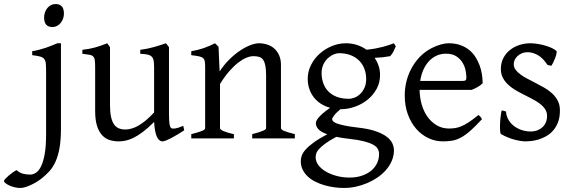

<svg xmlns="http://www.w3.org/2000/svg" viewBox="-127 -682 2824 946"><path d="M173.3 -48.3Q173.3 7.8 166.3 47.1Q159.2 86.4 146.7 114Q134.3 141.6 117.2 160.6Q100.1 179.7 80.6 195.3Q67.4 205.6 52.7 214.6Q38.1 223.6 23.4 230.2Q8.8 236.8 -4.2 240.5Q-17.1 244.1 -26.4 244.1Q-41.5 244.1 -55.9 240.5Q-70.3 236.8 -81.8 231.4Q-93.3 226.1 -100.3 220.2Q-107.4 214.4 -107.4 210.4Q-107.4 206.1 -100.3 198.5Q-93.3 190.9 -83.5 182.6Q-73.7 174.3 -63.2 167Q-52.7 159.7 -45.4 156.2Q-29.8 169.9 -13.2 174.1Q3.4 178.2 22 178.2Q36.1 178.2 50 169.2Q64 160.2 75.2 137.7Q86.4 115.2 93.3 76.7Q100.1 38.1 100.1 -21V-327.1Q100.1 -352.1 98.9 -367.2Q97.7 -382.3 91.3 -390.9Q85 -399.4 71 -403.3Q57.1 -407.2 31.7 -410.2V-429.7Q52.2 -433.1 68.1 -437.5Q84 -441.9 98.4 -446.5Q112.8 -451.2 126.2 -456.8Q139.6 -462.4 155.3 -468.8H173.3ZM188 -615.7Q188 -602.1 183.6 -589.8Q179.2 -577.6 171.6 -568.6Q164.1 -559.6 153.8 -554.2Q143.6 -548.8 131.8 -548.8Q109.9 -548.8 100.1 -561Q90.3 -573.2 90.3 -595.7Q90.3 -609.4 94.7 -621.6Q99.1 -633.8 106.7 -642.8Q114.3 -651.9 124.5 -657Q134.8 -662.1 146.5 -662.1Q188 -662.1 188 -615.7Z M780.8 -40Q762.7 -28.3 746.1 -18.3Q729.5 -8.3 715.3 -1Q701.2 6.3 690.4 10.5Q679.7 14.6 673.8 14.6Q656.7 14.6 646 -8.1Q635.3 -30.8 632.3 -81.1Q602.1 -50.8 576.9 -32Q551.8 -13.2 530.5 -2.9Q509.3 7.3 491.5 11Q473.6 14.6 458 14.6Q435.1 14.6 414.1 8.3Q393.1 2 377 -14.9Q360.8 -31.7 351.3 -61Q341.8 -90.3 341.8 -136.2V-347.2Q341.8 -370.6 340.3 -383.5Q338.9 -396.5 332.8 -403.1Q326.7 -409.7 314 -412.1Q301.3 -414.6 278.8 -417V-436.5Q296.4 -438.5 311.8 -441.4Q327.1 -444.3 341.6 -448.2Q356 -452.1 370.6 -457.3Q385.3 -462.4 401.4 -468.8L415 -449.7V-163.1Q415 -128.9 420.2 -106Q425.3 -83 434.8 -69.3Q444.3 -55.7 458.3 -49.8Q472.2 -43.9 489.7 -43.9Q505.4 -43.9 521.7 -48.6Q538.1 -53.2 555.4 -63.2Q572.8 -73.2 591.8 -89.1Q610.8 -105 632.3 -127.9V-347.2Q632.3 -369.1 630.1 -382.3Q627.9 -395.5 620.6 -402.8Q613.3 -410.2 599.9 -413.1Q586.4 -416 564 -417V-436.5Q599.1 -440.9 631.3 -450.2Q663.6 -459.5 690.9 -468.8L705.6 -449.7V-124Q705.6 -93.8 707.8 -74.7Q710 -55.7 716.8 -50.8Q722.7 -46.9 736.8 -49.1Q751 -51.3 775.9 -62Z M1115.7 0V-21Q1150.9 -30.3 1167.5 -37.1Q1184.1 -43.9 1184.1 -50.8V-309.1Q1184.1 -338.9 1180.7 -357.4Q1177.2 -376 1169.9 -386.7Q1162.6 -397.5 1150.6 -401.4Q1138.7 -405.3 1121.6 -405.3Q1106.4 -405.3 1087.9 -397.9Q1069.3 -390.6 1048.1 -374.5Q1026.9 -358.4 1003.7 -332.3Q980.5 -306.2 957 -268.1V-50.8Q957 -43.5 975.3 -35.6Q993.7 -27.8 1025.4 -21V0H815.4V-21Q847.7 -29.3 865.7 -35.9Q883.8 -42.5 883.8 -50.8V-347.2Q883.8 -366.2 882.3 -377.4Q880.9 -388.7 874.3 -395Q867.7 -401.4 854 -404.3Q840.3 -407.2 815.4 -410.2V-429.7Q848.6 -435.1 877 -445.1Q905.3 -455.1 932.6 -468.8L949.7 -451.7L955.1 -330.1Q976.6 -362.8 1002.4 -388.4Q1028.3 -414.1 1054.7 -431.9Q1081.1 -449.7 1105.7 -459.2Q1130.4 -468.8 1149.4 -468.8Q1170.4 -468.8 1189.9 -462.4Q1209.5 -456.1 1224.4 -442.9Q1239.3 -429.7 1248.3 -409.4Q1257.3 -389.2 1257.3 -361.8V-50.8Q1257.3 -43.9 1272.2 -37.4Q1287.1 -30.8 1325.7 -21V0Z M1677.2 -293Q1677.2 -318.8 1668.7 -342Q1660.2 -365.2 1643.3 -382.6Q1626.5 -399.9 1601.3 -409.9Q1576.2 -419.9 1543.5 -419.9Q1531.2 -419.9 1516.4 -413.6Q1501.5 -407.2 1488.3 -395Q1475.1 -382.8 1466.3 -364.3Q1457.5 -345.7 1457.5 -321.8Q1457.5 -295.9 1465.6 -272.7Q1473.6 -249.5 1490 -232.4Q1506.3 -215.3 1531.5 -205.3Q1556.6 -195.3 1591.3 -195.3Q1605.5 -195.3 1620.8 -201.4Q1636.2 -207.5 1648.7 -220Q1661.1 -232.4 1669.2 -250.5Q1677.2 -268.6 1677.2 -293ZM1593.3 2Q1574.7 0 1559.1 -2.4Q1543.5 -4.9 1529.8 -7.8Q1494.6 11.2 1474.4 26.4Q1454.1 41.5 1443.8 53.5Q1433.6 65.4 1430.9 75.2Q1428.2 85 1428.2 92.8Q1428.2 113.3 1441.9 131.6Q1455.6 149.9 1478.5 163.3Q1501.5 176.8 1531.7 184.8Q1562 192.9 1595.2 192.9Q1627.9 192.9 1654.8 184.1Q1681.6 175.3 1700.7 159.9Q1719.7 144.5 1730.2 123.3Q1740.7 102.1 1740.7 76.7Q1740.7 63 1734.4 51.5Q1728 40 1711.4 30.8Q1694.8 21.5 1666.3 14.2Q1637.7 6.8 1593.3 2ZM1745.6 -313Q1745.6 -275.4 1728.8 -244.4Q1711.9 -213.4 1684.6 -191.2Q1657.2 -168.9 1622.6 -156.5Q1587.9 -144 1552.2 -144H1550.3Q1526.9 -124.5 1518.1 -111.6Q1509.3 -98.6 1509.3 -95.7Q1509.3 -89.8 1514.4 -84.2Q1519.5 -78.6 1533.4 -73.5Q1547.4 -68.4 1571.8 -63.2Q1596.2 -58.1 1634.3 -53.7Q1687.5 -47.9 1722.2 -36.1Q1756.8 -24.4 1777.3 -9Q1797.9 6.3 1805.9 23.9Q1814 41.5 1814 58.6Q1814 85.4 1803.7 109.6Q1793.5 133.8 1775.9 154.3Q1758.3 174.8 1734.4 191.4Q1710.4 208 1683.1 219.7Q1655.8 231.4 1626.5 237.8Q1597.2 244.1 1568.4 244.1Q1545.4 244.1 1521 241Q1496.6 237.8 1472.7 231Q1448.7 224.1 1427.5 213.6Q1406.2 203.1 1390.1 188.2Q1374 173.3 1364.5 154.5Q1355 135.7 1355 111.8Q1355 99.1 1359.6 85.2Q1364.3 71.3 1378.4 55.2Q1392.6 39.1 1418 20.5Q1443.4 2 1485.4 -20.5Q1453.6 -31.7 1441.4 -45.9Q1429.2 -60.1 1429.2 -74.7Q1429.2 -78.6 1431.6 -85.2Q1434.1 -91.8 1441.7 -101.3Q1449.2 -110.8 1463.1 -123Q1477.1 -135.3 1499.5 -150.9Q1474.6 -157.7 1454.3 -170.7Q1434.1 -183.6 1419.7 -201.9Q1405.3 -220.2 1397.2 -243.4Q1389.2 -266.6 1389.2 -293.9Q1389.2 -329.6 1405.3 -361.6Q1421.4 -393.6 1447.8 -417.2Q1474.1 -440.9 1507.8 -454.8Q1541.5 -468.8 1577.1 -468.8Q1606.4 -468.8 1632.1 -460.4Q1657.7 -452.1 1678.7 -437Q1704.1 -439.5 1724.6 -443.4Q1745.1 -447.3 1761.5 -451.7Q1777.8 -456.1 1790.5 -460.4Q1803.2 -464.8 1813.5 -468.8L1823.2 -454.1Q1817.4 -440.4 1812 -429Q1806.6 -417.5 1795.4 -405.3Q1776.9 -401.9 1759 -399.9Q1741.2 -397.9 1718.8 -397Q1731.4 -378.4 1738.5 -357.4Q1745.6 -336.4 1745.6 -313Z M2070.3 -417.5Q2044.9 -417.5 2023.7 -407.7Q2002.4 -397.9 1986.1 -380.1Q1969.7 -362.3 1958.7 -337.6Q1947.8 -313 1943.4 -283.2H2152.3Q2163.6 -283.2 2167.2 -286.9Q2170.9 -290.5 2170.9 -300.8Q2170.9 -314 2167.2 -333.7Q2163.6 -353.5 2152.6 -372.3Q2141.6 -391.1 2121.8 -404.3Q2102.1 -417.5 2070.3 -417.5ZM2251 -272Q2242.2 -262.2 2227.5 -253.9Q2212.9 -245.6 2197.3 -239.3H1940.4Q1940.9 -201.2 1950.9 -166.7Q1960.9 -132.3 1979.7 -106.2Q1998.5 -80.1 2025.1 -64.5Q2051.8 -48.8 2085 -48.8Q2100.1 -48.8 2114.5 -50.8Q2128.9 -52.7 2145.5 -59.6Q2162.1 -66.4 2182.4 -79.6Q2202.6 -92.8 2230 -115.2Q2236.3 -111.8 2241 -105.5Q2245.6 -99.1 2248 -95.2Q2215.3 -59.6 2190.7 -37.8Q2166 -16.1 2144.3 -4.4Q2122.6 7.3 2101.3 11Q2080.1 14.6 2055.2 14.6Q2017.6 14.6 1983.6 -1.5Q1949.7 -17.6 1923.8 -47.1Q1897.9 -76.7 1882.6 -118.4Q1867.2 -160.2 1867.2 -211.9Q1867.2 -244.6 1874.5 -276.4Q1881.8 -308.1 1895.8 -336.4Q1909.7 -364.7 1929.7 -388.7Q1949.7 -412.6 1975.1 -430.2Q1985.8 -437.5 1999.3 -444.6Q2012.7 -451.7 2027.3 -457Q2042 -462.4 2056.4 -465.6Q2070.8 -468.8 2084 -468.8Q2115.7 -468.8 2140.6 -460Q2165.5 -451.2 2184.1 -436.3Q2202.6 -421.4 2215.3 -401.6Q2228 -381.8 2236.1 -359.9Q2244.1 -337.9 2247.6 -315.2Q2251 -292.5 2251 -272Z M2631.8 -138.2Q2631.8 -103.5 2622.1 -78.9Q2612.3 -54.2 2596.7 -37.1Q2581.1 -20 2562 -9.8Q2543 0.5 2524.4 5.9Q2505.9 11.2 2489.5 12.9Q2473.1 14.6 2463.9 14.6Q2440.4 14.6 2407.5 5.9Q2374.5 -2.9 2341.8 -21Q2338.4 -22.5 2337.2 -36.9Q2335.9 -51.3 2336.7 -70.1Q2337.4 -88.9 2339.6 -107.9Q2341.8 -127 2345.2 -138.2L2366.2 -132.8Q2367.2 -112.3 2377 -94.2Q2386.7 -76.2 2403.1 -63Q2419.4 -49.8 2441.2 -42Q2462.9 -34.2 2488.3 -34.2Q2505.9 -34.2 2520.5 -39.8Q2535.2 -45.4 2545.9 -55.4Q2556.6 -65.4 2562.5 -79.6Q2568.4 -93.8 2568.4 -110.8Q2568.4 -130.4 2557.9 -145.5Q2547.4 -160.6 2530.3 -173.1Q2513.2 -185.5 2491.5 -196.5Q2469.7 -207.5 2447.3 -219.2Q2426.8 -229.5 2407.7 -241.2Q2388.7 -252.9 2373.8 -267.6Q2358.9 -282.2 2349.9 -300.3Q2340.8 -318.4 2340.8 -341.8Q2340.8 -372.1 2353 -395.8Q2365.2 -419.4 2385.5 -435.5Q2405.8 -451.7 2431.9 -460.2Q2458 -468.8 2485.8 -468.8Q2501 -468.8 2519.3 -466.1Q2537.6 -463.4 2555.4 -458.5Q2573.2 -453.6 2588.9 -446.8Q2604.5 -439.9 2614.3 -431.2Q2617.2 -428.2 2615 -418Q2612.8 -407.7 2608.2 -395.5Q2603.5 -383.3 2598.1 -372.6Q2592.8 -361.8 2589.8 -357.9L2570.8 -361.8Q2547.4 -397 2522.2 -410.9Q2497.1 -424.8 2473.1 -424.8Q2457 -424.8 2444.3 -419.4Q2431.6 -414.1 2422.6 -405.5Q2413.6 -397 2408.9 -386.7Q2404.3 -376.5 2404.3 -366.2Q2404.3 -350.6 2413.6 -338.1Q2422.9 -325.7 2438 -314.7Q2453.1 -303.7 2472.4 -293.7Q2491.7 -283.7 2512.2 -272.9Q2533.2 -262.2 2554.7 -250Q2576.2 -237.8 2593.3 -221.9Q2610.4 -206.1 2621.1 -185.8Q2631.8 -165.5 2631.8 -138.2Z"/></svg>

Font: Gentium Plus Am
Style: Regular
Weight: 400
Designer: J. Victor Gaultney, Annie Olsen, Iska Routamaa, Becca Hirsbrunner
Foundry: SIL International
Version: Version 5.000